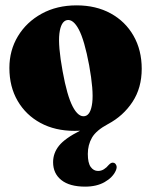

<svg xmlns="http://www.w3.org/2000/svg" viewBox="-20 -478 564 716"><path d="M265.5 -458Q338 -458 392.8 -428Q447.5 -398 478 -344.5Q508.5 -291 508.5 -221.5Q508.5 -150 474 -97.8Q439.5 -45.5 383 -15.5Q339 8 323.2 35Q307.5 62 307.5 96Q307.5 129.5 318.2 144.5Q329 159.5 345.5 159.5Q357.5 159.5 367.5 153.2Q377.5 147 385.5 137Q396 125.5 405.5 129.5Q411 131.5 414 139.2Q417 147 411.5 159Q400 184 370.2 201Q340.5 218 297.5 218Q239.5 218 208.8 193.5Q178 169 178 127Q178 93 200 65.5Q222 38 278.5 9.5Q268 10 258 10Q185.5 10 131 -19.5Q76.5 -49 45.8 -101.8Q15 -154.5 15 -224.5Q15 -290.5 47 -343.2Q79 -396 135.5 -427Q192 -458 265.5 -458ZM296.5 -45Q318.5 -49.5 324 -95Q329.5 -140.5 312.5 -234.5Q295 -328 274 -367.8Q253 -407.5 229.5 -403Q207 -398 201.5 -353Q196 -308 213.5 -212.5Q230 -121 251.2 -80.5Q272.5 -40 296.5 -45Z"/></svg>

Font: Fraunces 144pt Soft Black
Style: Regular
Weight: 900
Version: Version 1.000;[b76b70a41]